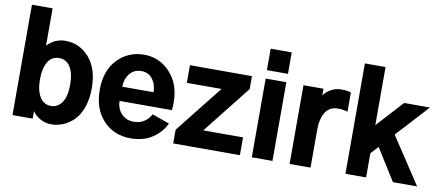

<svg xmlns="http://www.w3.org/2000/svg" viewBox="-73 -1109 3234 1412"><g transform="rotate(10 1544.0 -403.0)"><path d="M66.4 0V-824.2H220.7V-545.9Q278.3 -605.5 355.5 -605.5Q462.9 -605.5 534.7 -522.9Q606.4 -440.4 606.4 -294.9Q606.4 -212.9 583.5 -149.9Q560.5 -86.9 523.4 -51.8Q486.3 -16.6 444.3 0.5Q402.3 17.6 358.4 17.6Q312.5 17.6 273.4 -4.9Q234.4 -27.3 216.8 -57.6V0ZM219.7 -294.9Q219.7 -210.9 249.5 -163.1Q279.3 -115.2 333 -115.2Q382.8 -115.2 414.1 -160.2Q445.3 -205.1 445.3 -294.9Q445.3 -377.9 416 -425.3Q386.7 -472.7 333 -472.7Q276.4 -472.7 248 -423.8Q219.7 -375 219.7 -294.9Z M666 -295.9Q666 -439.5 746.1 -522.5Q826.2 -605.5 944.3 -605.5Q1058.6 -605.5 1138.2 -520Q1217.8 -434.6 1217.8 -295.9Q1217.8 -267.6 1214.8 -239.3H824.2Q824.2 -183.6 859.4 -145Q894.5 -106.4 954.1 -106.4Q998 -106.4 1030.8 -128.4Q1063.5 -150.4 1080.1 -184.6L1210 -138.7Q1180.7 -73.2 1114.3 -27.8Q1047.9 17.6 949.2 17.6Q825.2 17.6 745.6 -67.4Q666 -152.3 666 -295.9ZM825.2 -345.7H1058.6Q1058.6 -402.3 1028.8 -442.9Q999 -483.4 944.3 -483.4Q888.7 -483.4 856.9 -442.4Q825.2 -401.4 825.2 -345.7Z M1266.6 0V-102.5L1546.9 -456.1H1288.1V-587.9H1751V-491.2L1467.8 -132.8H1764.6V0Z M1851.6 -650.4V-810.5H2008.8V-650.4ZM1853.5 0V-587.9H2007.8V0Z M2135.7 0V-587.9H2285.2V-538.1Q2303.7 -565.4 2338.4 -585.4Q2373 -605.5 2416 -605.5Q2466.8 -605.5 2488.3 -594.7V-452.1Q2454.1 -462.9 2416 -462.9Q2353.5 -462.9 2322.8 -414.1Q2292 -365.2 2292 -283.2V0Z M2552.7 0V-824.2H2707V-390.6L2887.7 -587.9H3080.1L2859.4 -346.7L3087.9 0H2907.2L2758.8 -237.3L2707 -180.7V0Z"/></g></svg>

Font: Gothic A1 Black
Style: Regular
Weight: 900
Version: Version 2.50